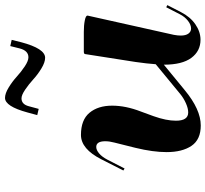

<svg xmlns="http://www.w3.org/2000/svg" viewBox="-48 -784 840 785"><g transform="rotate(-90 372.5 -391.0)"><path d="M592.8 -724.6Q566.9 -627 529.3 -627Q510.7 -627 485.8 -642.1Q460.9 -657.2 441.2 -675.3Q421.4 -693.4 399.2 -708.5Q377 -723.6 363.3 -723.6Q338.9 -723.6 331.1 -693.4L320.3 -653.3L294.9 -659.2L305.7 -699.2Q330.6 -791 365.2 -791Q383.3 -791 407.7 -776.1Q432.1 -761.2 451.9 -743.2Q471.7 -725.1 494.1 -710.2Q516.6 -695.3 531.2 -695.3Q558.1 -695.3 567.4 -730.5L577.1 -769.5L602.5 -763.7ZM213.9 -480.5Q275.4 -480.5 304.4 -445.6Q333.5 -410.6 333.5 -353Q333.5 -297.4 309.6 -235.8L290.5 -183.6Q272 -131.8 272 -92.3Q272 -42 305.7 -42Q322.3 -42 343.5 -51.5Q364.7 -61 381.3 -74.7L502.9 -174.8Q505.4 -210.9 512.2 -257.8L544.4 -463.4Q544.9 -468.8 554.7 -468.8H635.3Q662.1 -468.8 681.9 -464.8Q701.7 -460.9 701.7 -454.1V-453.1L623 -100.6Q620.1 -84.5 620.1 -72.8Q620.1 -51.8 628.2 -41Q636.2 -30.3 648.9 -30.3Q664.1 -30.3 680.4 -43Q696.8 -55.7 707.5 -76.7L735.8 -131.8L744.6 -127.4L716.3 -72.3Q696.3 -33.2 665.8 -12.5Q635.3 8.3 603 8.3Q556.6 8.3 528.8 -29.3Q501 -66.9 501 -141.6L397 -56.2Q317.9 9.3 252.4 9.3Q194.8 9.3 169.2 -28.6Q143.6 -66.4 143.6 -130.4Q143.6 -186 161.1 -257.8L182.6 -343.8Q188 -363.8 188 -381.3Q188 -418 164.6 -418Q151.9 -418 137.9 -406Q124 -394 112.8 -372.6L76.7 -302.2L68.4 -307.1L113.8 -396.5Q156.2 -480.5 213.9 -480.5Z"/></g></svg>

Font: QumpellkaNo12
Style: Regular
Weight: 500
Designer: gluk (gluksza@wp.pl)
Foundry: gluk (gluksza@wp.pl)
Version: Version 00.480